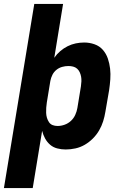

<svg xmlns="http://www.w3.org/2000/svg" viewBox="-33 -755 653 980"><path d="M-13 205 142 -735H289L244 -460Q244 -460 244 -460Q244 -460 244 -460Q257 -479 274.5 -494Q292 -509 312 -519Q332 -529 353.5 -533.5Q375 -538 397 -538Q424 -538 449.5 -529Q475 -520 492 -500.5Q509 -481 517.5 -456Q526 -431 529 -404.5Q532 -378 530 -350Q528 -322 524 -295L505 -185Q501 -160 493.5 -136Q486 -112 473 -89.5Q460 -67 441 -48Q422 -29 399.5 -16Q377 -3 352 2.5Q327 8 302 8Q280 8 259 2.5Q238 -3 222.5 -16.5Q207 -30 197 -48.5Q187 -67 182 -87L134 205ZM261 -112Q279 -112 297 -118.5Q315 -125 329 -138Q343 -151 351 -168.5Q359 -186 362 -204L380 -314Q382 -327 382.5 -339.5Q383 -352 381 -363.5Q379 -375 374 -386Q369 -397 360.5 -404.5Q352 -412 340.5 -415Q329 -418 316 -418Q300 -418 284 -413.5Q268 -409 255 -398.5Q242 -388 234.5 -373Q227 -358 224 -342L206 -232Q204 -219 203 -205.5Q202 -192 202.5 -179Q203 -166 206.5 -154Q210 -142 217 -131.5Q224 -121 235.5 -116.5Q247 -112 261 -112Z"/></svg>

Font: Iosevka Curly Heavy Extended
Style: Italic
Weight: 900
Width: 7
Italic angle: -9°
Monospace: yes
Designer: Belleve Invis
Foundry: Belleve Invis
Version: Version 11.1.0; ttfautohint (v1.8.3)